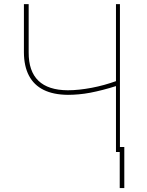

<svg xmlns="http://www.w3.org/2000/svg" viewBox="-20 -748 724 945"><path d="M97.7 -727.5H121.1V-490.2Q120.6 -397.5 168.9 -350.8Q217.3 -304.2 313.5 -303.7Q341.3 -303.7 370.8 -306.9Q400.4 -310.1 431.4 -315.9Q462.4 -321.8 493.2 -330.3Q523.9 -338.9 553.7 -349.6V-325.2Q518.6 -314 486.3 -305.7Q454.1 -297.4 424.6 -291.7Q395 -286.1 367.4 -283.7Q339.8 -281.2 314.5 -281.2Q243.2 -281.7 195.1 -305.4Q147 -329.1 122.6 -375.5Q98.1 -421.9 97.7 -490.2ZM550.8 -727.5H570.3V0H550.8ZM591.8 -24.4V177.7H569.3V-24.4Z"/></svg>

Font: Inter Tight Thin
Style: Regular
Weight: 250
Designer: Rasmus Andersson
Foundry: rsms
Version: Version 3.004